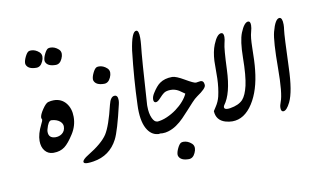

<svg xmlns="http://www.w3.org/2000/svg" viewBox="-72 -685 1601 983"><g transform="rotate(-10 728.0 -194.0)"><path d="M182.6 -468.3Q170.9 -442.4 148.9 -442.4Q106 -442.4 96.7 -468.3Q95.7 -470.7 95.7 -474.6Q95.7 -488.3 105 -507.6Q114.3 -526.9 123.5 -532.2Q128.9 -534.7 136.7 -534.7Q159.2 -534.7 178.7 -517.1Q189 -507.8 189 -493.2Q189 -481.9 182.6 -468.3ZM282.7 -465.3Q271 -439.5 249 -439.5Q206.1 -439.5 196.8 -465.3Q195.8 -467.8 195.8 -471.7Q195.8 -485.4 205.1 -504.6Q214.4 -523.9 223.6 -529.3Q229 -531.7 236.8 -531.7Q259.3 -531.7 278.8 -514.2Q289.1 -504.9 289.1 -490.2Q289.1 -479 282.7 -465.3ZM267.1 -75.2Q239.7 -32.2 218.3 -16.1Q194.8 1.5 161.6 1.5H156.7Q131.3 0.5 115.5 -19Q99.6 -38.6 99.6 -70.3Q99.6 -88.9 105.5 -109.4Q111.3 -129.9 122.6 -152.3Q131.8 -170.4 131.8 -175.3Q131.8 -177.7 130.1 -180.4Q128.4 -183.1 128.4 -186.5Q128.4 -201.2 147 -228.8Q165.5 -256.3 178.2 -259.3Q192.9 -263.2 206.5 -263.2Q247.1 -263.2 271 -232.9Q293 -204.6 293 -162.1Q293 -115.7 267.1 -75.2ZM234.9 -122.6Q234.9 -137.2 221.2 -149.4Q204.6 -163.1 177.7 -164.6H177.2Q161.1 -164.6 149.9 -122.6Q147.9 -115.7 147.9 -109.4Q147.9 -76.2 183.1 -75.2H184.6Q203.1 -75.2 217.8 -85.9Q234.9 -99.1 234.9 -122.6Z M510.3 -327.1Q498.5 -301.3 476.6 -301.3Q433.6 -301.3 424.3 -327.1Q423.3 -329.6 423.3 -333.5Q423.3 -347.2 432.6 -366.5Q441.9 -385.7 451.2 -391.1Q456.5 -393.6 464.4 -393.6Q486.8 -393.6 506.3 -376Q516.6 -366.7 516.6 -352.1Q516.6 -340.8 510.3 -327.1ZM532.2 -186Q501 -51.3 480 -10.7Q439.9 66.9 353.5 80.6Q335.4 83.5 323.2 83.5Q302.2 83.5 302.2 74.2Q302.2 62 332.5 43.5Q408.2 -2.4 435.5 -43.9Q461.4 -84.5 486.8 -190.9Q496.6 -231.9 518.1 -231.9Q534.7 -231.9 534.7 -205.6Q534.7 -196.8 532.2 -186Z M710.9 0.5Q673.8 0.5 651.4 -32.2Q625 -70.3 625 -146.5Q625 -155.8 625.5 -165Q629.9 -298.3 646.5 -443.8Q660.6 -540.5 684.6 -540.5Q698.7 -540.5 698.7 -501Q698.7 -485.8 696.8 -465.3Q689 -399.4 673.8 -156.2V-149.9Q673.8 -111.8 685.1 -87.4Q695.8 -64 710.9 -64Z M870.1 127.9Q858.4 153.8 836.4 153.8Q793.5 153.8 784.2 127.9Q783.2 125.5 783.2 121.6Q783.2 107.9 792.5 88.6Q801.8 69.3 811 64Q816.4 61.5 824.2 61.5Q846.7 61.5 866.2 79.1Q876.5 88.4 876.5 103Q876.5 114.3 870.1 127.9ZM707.5 -63Q734.9 -64.9 761.7 -76.7Q788.6 -88.4 811.5 -105.2Q834.5 -122.1 851.6 -141.8Q868.7 -161.6 876.5 -179.7Q862.8 -189 847.7 -199.7Q827.6 -211.4 806.6 -211.4Q782.2 -211.4 769.5 -202.1Q766.1 -200.2 758.8 -193.1Q751.5 -186 740.2 -173.8Q729 -162.6 720.7 -162.6Q709 -162.6 709 -178.7Q709 -192.9 719.7 -210Q740.7 -243.7 759.3 -256.8Q785.2 -275.4 824.7 -275.4Q844.2 -275.4 886.7 -250.5Q929.2 -225.6 939.9 -225.6Q942.9 -225.6 951.2 -227.3Q959.5 -229 963.9 -229Q979 -229 981.4 -213.4Q981.9 -210.9 982.2 -208.7Q982.4 -206.5 982.4 -204.6Q982.4 -188 934.6 -155.8Q920.4 -146 905.3 -129.4Q890.1 -112.8 873.5 -94.5Q856.9 -76.2 838.9 -57.6Q820.8 -39.1 800.3 -25.1Q779.8 -11.2 756.8 -4.4Q742.7 0 727.1 0Q717.3 0 707.5 -1.5Z M1053.7 -3.4Q1007.3 -17.6 1004.9 -65.9Q1004.9 -66.4 1018.1 -86.4Q1033.2 -108.9 1040 -136.2Q1049.8 -179.2 1051.3 -227.5L1052.2 -318.4Q1054.7 -366.7 1068.8 -401.9Q1089.4 -452.6 1111.3 -452.6Q1124 -452.6 1124 -430.7Q1124 -418 1118.7 -397.9Q1111.8 -373.5 1107.4 -262.2Q1102.5 -139.6 1062 -85.9Q1059.1 -80.6 1059.1 -76.7Q1059.1 -65.4 1077.6 -65.4Q1080.1 -65.4 1083.3 -65.7Q1086.4 -65.9 1089.8 -66.4Q1135.7 -73.7 1157.2 -97.2Q1175.8 -118.2 1187 -166Q1192.4 -189.9 1195.6 -226.1Q1198.7 -262.2 1199.2 -311Q1199.7 -353.5 1203.9 -384.8Q1208 -416 1216.3 -437Q1236.8 -487.3 1257.3 -487.3Q1269 -487.3 1269 -466.3Q1269 -452.6 1263.2 -432.1Q1259.3 -418.9 1257.3 -399.2Q1255.4 -379.4 1254.9 -353Q1254.4 -316.4 1253.2 -287.8Q1252 -259.3 1249.5 -237.3Q1238.8 -132.3 1196.8 -66.9Q1152.8 2 1089.8 2Q1072.8 2 1053.7 -3.4Z M1431.2 -412.6Q1427.2 -385.7 1421.4 -219.7Q1417.5 -95.2 1392.1 -43Q1372.6 -3.4 1355.5 -3.4Q1343.3 -3.4 1343.3 -22.9Q1343.3 -36.1 1350.1 -53.2Q1366.2 -93.8 1366.7 -225.1Q1367.2 -366.7 1378.9 -412.1Q1396 -477.5 1418 -477.5Q1433.6 -477.5 1433.6 -440.4Q1433.6 -427.7 1431.2 -412.6Z"/></g></svg>

Font: Dima Nastaligh Tahriri
Style: regular
Weight: 400
Designer: R.Balvardi
Foundry: Dima Software Group
Version: Version 1.00;November 13, 2018;FontCreator 11.5.0.2427 64-bi